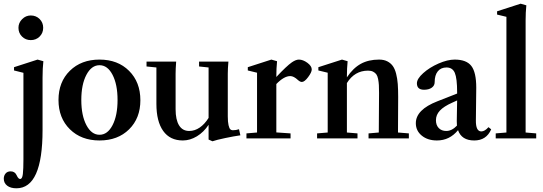

<svg xmlns="http://www.w3.org/2000/svg" viewBox="-57 -746 2927 1035"><path d="M108.9 -529.8Q81.1 -529.8 61.8 -548.8Q42.5 -567.9 42.5 -596.2Q42.5 -623 62.3 -642.8Q82 -662.6 108.9 -662.6Q137.2 -662.6 156.5 -643.6Q175.8 -624.5 175.8 -596.2Q175.8 -567.9 156.5 -548.8Q137.2 -529.8 108.9 -529.8ZM31.7 269Q0 269 -18.3 254.9Q-36.6 240.7 -36.6 217.3Q-36.6 200.7 -26.9 189.2Q-17.1 177.7 0 177.7Q22.9 177.7 32.2 197.8Q35.6 205.1 38.1 209Q40.5 212.9 43.9 215.8Q47.4 218.8 51.8 218.8Q63 218.8 66.2 192.1Q69.3 165.5 69.3 114.3V-353.5L18.6 -366.2V-383.8L145.5 -424.8L176.8 -416Q172.4 -379.4 172.4 -327.1V-44.9Q172.4 269 31.7 269Z M699.7 -205.6Q699.7 -108.9 638.9 -48.8Q578.1 11.2 479.5 11.2Q380.9 11.2 319.6 -49.3Q258.3 -109.9 258.3 -207Q258.3 -304.2 319.6 -364.5Q380.9 -424.8 479.5 -424.8Q578.1 -424.8 638.9 -364Q699.7 -303.2 699.7 -205.6ZM408.7 -71.5Q436 -19.5 479.5 -19.5Q522.9 -19.5 549.8 -71.5Q576.7 -123.5 576.7 -207Q576.7 -290.5 549.8 -342.5Q522.9 -394.5 479.5 -394.5Q436 -394.5 408.7 -342.5Q381.3 -290.5 381.3 -207Q381.3 -123.5 408.7 -71.5Z M928.7 11.2Q859.4 11.2 822.8 -40Q786.1 -91.3 786.1 -186V-382.3L732.9 -387.7V-414.1H892.6Q889.6 -373 889.6 -349.1V-157.2Q889.6 -100.6 908.2 -70.3Q926.8 -40 962.9 -40Q992.7 -40 1019.5 -58.3Q1046.4 -76.7 1067.4 -110.4V-382.3L1016.1 -387.7V-414.1H1174.3Q1170.9 -376 1170.9 -349.1V-118.7Q1170.9 -88.4 1175 -71Q1179.2 -53.7 1184.6 -48.8Q1189.9 -43.9 1198.2 -43.9Q1215.3 -43.9 1231.4 -49.3L1238.8 -16.6Q1204.1 -11.7 1156.5 -1.7Q1108.9 8.3 1088.4 15.6L1067.4 6.3V-73.2Q1041.5 -33.7 1004.4 -11.2Q967.3 11.2 928.7 11.2Z M1271.5 0V-26.9L1328.6 -31.7V-354L1278.8 -366.2V-383.8L1405.8 -424.8L1436.5 -416Q1432.6 -377 1432.6 -334.5V-331.1Q1487.8 -390.1 1516.6 -410.2Q1538.1 -424.8 1554.2 -424.8Q1576.2 -424.8 1599.9 -407.5Q1623.5 -390.1 1623.5 -371.6Q1623.5 -356.4 1604 -330.3Q1584.5 -304.2 1570.3 -304.2Q1560.5 -304.2 1548.8 -314.9Q1526.4 -335.9 1507.8 -335.9Q1474.1 -335.9 1432.6 -293V-32.2L1509.3 -26.9V0Z M1652.3 0V-26.9L1709.5 -31.7V-354L1659.2 -366.2V-383.8L1786.6 -424.8L1816.9 -416Q1813 -377 1813 -334.5V-329.1Q1846.2 -378.9 1887.9 -401.9Q1929.7 -424.8 1986.3 -424.8Q2012.2 -424.8 2030.5 -415.5Q2048.8 -406.2 2060.3 -390.4Q2071.8 -374.5 2078.4 -348.4Q2085 -322.3 2087.2 -293.2Q2089.4 -264.2 2089.4 -223.1Q2089.4 -94.7 2088.4 -31.7L2147 -26.9V0H1929.7V-26.9L1984.9 -31.7Q1986.3 -239.7 1986.3 -244.6Q1986.3 -271 1985.4 -287.4Q1984.4 -303.7 1981.2 -320.1Q1978 -336.4 1971.7 -345.2Q1965.3 -354 1954.3 -359.6Q1943.4 -365.2 1927.2 -365.2Q1854.5 -365.2 1813 -298.3V-31.7L1870.1 -26.9V0Z M2298.3 11.2Q2248.5 11.2 2216.6 -14.9Q2184.6 -41 2184.6 -82Q2184.6 -154.8 2301.3 -200.2L2407.2 -241.7V-248.5Q2407.2 -323.7 2394.8 -353Q2382.3 -382.3 2350.1 -382.3Q2319.8 -382.3 2303 -361.6Q2286.1 -340.8 2286.1 -302.7Q2286.1 -284.7 2270.5 -273.4Q2254.9 -262.2 2229 -262.2Q2190.4 -262.2 2190.4 -296.9Q2190.4 -321.3 2224.4 -351.8Q2258.3 -382.3 2306.9 -403.6Q2355.5 -424.8 2394 -424.8Q2457.5 -424.8 2483.9 -390.4Q2510.3 -356 2510.3 -273.4Q2510.3 -215.3 2508.3 -98.1Q2507.3 -37.6 2537.6 -37.6Q2556.2 -37.6 2576.2 -60.5L2590.8 -48.8Q2564.9 11.2 2499.5 11.2Q2431.2 11.2 2412.1 -44.4Q2366.7 11.2 2298.3 11.2ZM2293 -98.1Q2293 -71.3 2308.1 -55.7Q2323.2 -40 2348.6 -40Q2378.9 -40 2406.2 -68.8Q2405.3 -76.2 2405.3 -92.8Q2406.2 -130.4 2407.2 -204.6L2380.4 -192.4Q2335.4 -172.4 2314.2 -149.7Q2293 -127 2293 -98.1Z M2615.2 0V-26.9L2672.9 -31.7V-655.3L2622.6 -667.5V-685.1L2749.5 -726.1L2780.3 -717.3Q2776.4 -679.2 2776.4 -636.2V-31.7L2833.5 -26.9V0Z"/></svg>

Font: Elstob 18pt SemiBold
Style: Regular
Weight: 600
Designer: Peter S. Baker
Version: Version 1.015